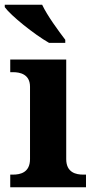

<svg xmlns="http://www.w3.org/2000/svg" viewBox="-26 -786 398 806"><path d="M180 -606H248V-619C219 -657 172 -721 151 -766H-6V-756C19 -721 117 -642 180 -606ZM17 0H335V-53H323C294 -53 252 -61 252 -118V-536H17V-483H29C57 -483 100 -475 100 -422V-118C100 -61 58 -53 29 -53H17Z"/></svg>

Font: Noto Nastaliq Urdu
Style: Bold
Weight: 700
Designer: Monotype Design Team (Patrick Giasson: type design, Kamal Mansour: OpenType code, Glenda Bellarosa). Updated by Simon Co
Foundry: Monotype Imaging Inc., Simon Cozens
Version: Version 3.009